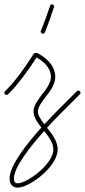

<svg xmlns="http://www.w3.org/2000/svg" viewBox="-30 -537 390 882"><path d="M51 325C104 325 235 230 235 149C235 113 210 79 186 50C228 4 264 -31 272 -39L337 -104C339 -106 340 -108 340 -111C340 -116 336 -121 330 -121C327 -121 325 -120 323 -118L258 -53C250 -45 215 -11 174 34C157 12 144 -7 144 -25C144 -45 160 -65 178 -90C200 -117 224 -149 224 -185C224 -220 202 -260 146 -291C142 -293 139 -294 134 -294C130 -294 126 -292 123 -287C83 -224 40 -165 6 -131L-7 -118C-9 -116 -10 -114 -10 -111C-10 -106 -6 -101 0 -101C3 -101 5 -102 7 -104L20 -117C54 -152 98 -211 138 -273C186 -246 204 -213 204 -185C204 -156 184 -129 162 -102C144 -77 124 -52 124 -25C124 0 141 25 160 49C92 125 14 224 14 283C14 306 26 325 51 325ZM51 305C39 305 34 297 34 283C34 232 107 138 173 65C195 93 215 120 215 149C215 218 94 305 51 305ZM167 -382C171 -382 175 -385 176 -388C190 -422 206 -467 218 -504C219 -505 219 -506 219 -507C219 -512 214 -517 209 -517C204 -517 201 -514 200 -510C188 -473 172 -430 158 -396C157 -395 157 -394 157 -392C157 -386 162 -382 167 -382Z"/></svg>

Font: Mistral SingleLine Outline
Style: Regular
Weight: 300
Designer: François Chastanet, Élisa Garzelli, Anais Alves, Morgane Autin
Foundry: institut supérieur des arts et du design Toulouse / isdaT
Version: Version 1.000;Glyphs 3.3 (3337)